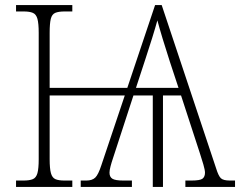

<svg xmlns="http://www.w3.org/2000/svg" viewBox="-20 -734 943 754"><path d="M43 0V-25H72Q96 -25 109 -30.5Q122 -36 127 -54Q132 -72 132 -109V-605Q132 -642 127 -660Q122 -678 109 -683.5Q96 -689 73 -689H43V-714H264V-689H234Q210 -689 197 -683.5Q184 -678 179.5 -660Q175 -642 175 -605V-389H480L589 -714H615L829 -72Q838 -43 847.5 -34Q857 -25 883 -25H903V0H708V-25H732Q766 -25 775.5 -32.5Q785 -40 785 -56Q785 -66 778.5 -88.5Q772 -111 765 -132L691 -359H620V0H580V-359H504L432 -138Q429 -128 423.5 -112Q418 -96 414 -80.5Q410 -65 410 -56Q410 -39 421.5 -32Q433 -25 464 -25H498V0H297V-25H319Q342 -25 354 -36.5Q366 -48 378 -85L470 -359H175V-109Q175 -72 180 -54Q185 -36 197.5 -30.5Q210 -25 233 -25H264V0ZM514 -389H681L647 -492Q632 -538 619 -581Q606 -624 598 -654Q591 -628 577.5 -584.5Q564 -541 551 -502Z"/></svg>

Font: Noto Serif SemiCondensed ExtraLight
Style: Regular
Weight: 200
Width: 4
Designer: Monotype Design Team
Foundry: Monotype Imaging Inc.
Version: Version 2.014